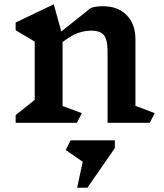

<svg xmlns="http://www.w3.org/2000/svg" viewBox="-20 -572 764 896"><path d="M679 1H482V-333Q482 -386 465 -407.5Q448 -429 406 -429Q375 -429 344 -418Q313 -407 272 -376V-77L362 -44L339 1H53V-35L142 -106V-378L53 -431V-467L231 -552L266 -425L404 -535Q427 -543 460 -543Q530 -543 571 -501.5Q612 -460 612 -389V-78L702 -44ZM516 119 388 304H340L366 183L287 128L309 83H516Z"/></svg>

Font: Inknut Antiqua Medium
Style: Regular
Weight: 500
Designer: Claus Eggers Sørensen
Foundry: Claus Eggers Sørensen
Version: Version 1.003; ttfautohint (v1.8.2) -l 8 -r 50 -G 200 -x 14 